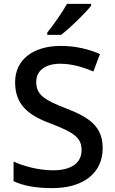

<svg xmlns="http://www.w3.org/2000/svg" viewBox="-20 -961 594 991"><path d="M450 -931V-941H326C301 -896 254 -830 224 -793V-781H295C343 -817 421 -894 450 -931ZM510 -196C510 -308 442 -355 320 -402C206 -446 167 -473 167 -538C167 -593 209 -632 291 -632C351 -632 410 -614 462 -592L496 -682C441 -706 374 -724 293 -724C154 -724 58 -655 58 -537C58 -424 121 -368 240 -324C363 -277 401 -250 401 -186C401 -122 351 -82 254 -82C180 -82 103 -103 50 -127V-26C99 -2 167 10 250 10C413 10 510 -70 510 -196Z"/></svg>

Font: Noto Sans Georgian Medium
Style: Regular
Weight: 500
Designer: Monotype Design Team, Akaki Razmadze
Foundry: Google LLC
Version: Version 2.005